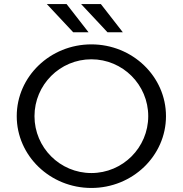

<svg xmlns="http://www.w3.org/2000/svg" viewBox="-20 -926 906 952"><path d="M589 -766 480 -906H382L513 -766ZM419 -766 310 -906H212L343 -766ZM63 -350C63 -153.5 228.8 6 433 6C637.2 6 803 -153.5 803 -350C803 -546.5 637.2 -706 433 -706C228.8 -706 63 -546.5 63 -350ZM151 -350C151 -505.7 277.3 -632 433 -632C588.7 -632 715 -505.7 715 -350C715 -194.3 588.7 -68 433 -68C277.3 -68 151 -194.3 151 -350Z"/></svg>

Font: Resamitz
Style: Bold
Weight: 700
Designer: gluk
Foundry: gluk
Version: Version 0.047